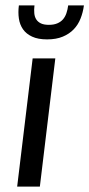

<svg xmlns="http://www.w3.org/2000/svg" viewBox="-20 -695 332 715"><path d="M43.9 0ZM186 -477.5 128.4 0H43.9L101.6 -477.5ZM155.3 -548.3Q121.6 -548.3 99.6 -558.6Q77.6 -568.8 65.7 -585.9Q53.7 -603 50.3 -626Q46.9 -648.9 50.3 -674.8H108.4Q106.4 -659.2 107.7 -645.8Q108.9 -632.3 115 -622.8Q121.1 -613.3 132.3 -607.9Q143.6 -602.5 162.1 -602.5Q180.2 -602.5 193.1 -607.9Q206.1 -613.3 214.4 -622.8Q222.7 -632.3 227.3 -645.8Q231.9 -659.2 233.9 -674.8H292.5Q289.1 -648.9 280 -626Q271 -603 254.6 -585.9Q238.3 -568.8 213.9 -558.6Q189.5 -548.3 155.3 -548.3Z"/></svg>

Font: Carlito
Style: Italic
Weight: 400
Italic angle: -7°
Designer: Lukasz Dziedzic
Foundry: tyPoland Lukasz Dziedzic
Version: Version 1.104